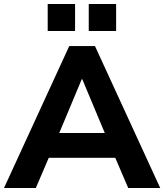

<svg xmlns="http://www.w3.org/2000/svg" viewBox="-26 -934 816 954"><path d="M-6 0 318 -705H446L770 0H611L527 -196L590 -150H173L236 -196L152 0ZM380 -540 252 -234 225 -273H538L511 -234L383 -540ZM415 -780V-914H551V-780ZM211 -780V-914H347V-780Z"/></svg>

Font: Nunito Sans 11pt ExtraBold
Style: Regular
Weight: 800
Version: Version 3.101;gftools[0.9.27]